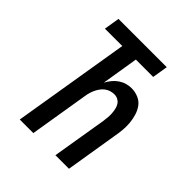

<svg xmlns="http://www.w3.org/2000/svg" viewBox="-200 -868 1001 1001"><g transform="rotate(45 300.0 -367.5)"><path d="M106 0 213 -649H85L99 -735H455L441 -649H313L280 -446Q289 -463 301.5 -478.5Q314 -494 330.5 -505.5Q347 -517 365.5 -522.5Q384 -528 403 -528Q429 -528 453 -518Q477 -508 491.5 -488.5Q506 -469 513.5 -444.5Q521 -420 523.5 -394Q526 -368 523.5 -341.5Q521 -315 516 -288L469 0H369L419 -302Q421 -317 422.5 -332Q424 -347 423 -361.5Q422 -376 419 -390.5Q416 -405 409 -416.5Q402 -428 389.5 -435Q377 -442 362 -442Q349 -442 335.5 -438Q322 -434 310.5 -425.5Q299 -417 290.5 -405.5Q282 -394 276 -381.5Q270 -369 266 -356Q262 -343 260 -329L206 0Z"/></g></svg>

Font: Iosevka Semibold Extended
Style: Italic
Weight: 600
Width: 7
Italic angle: -9°
Monospace: yes
Designer: Belleve Invis
Foundry: Belleve Invis
Version: Version 32.5.0; ttfautohint (v1.8.4)